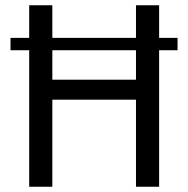

<svg xmlns="http://www.w3.org/2000/svg" viewBox="-20 -710 716 730"><path d="M655 -566V-519H20V-566ZM179 -690V0H91V-690ZM508 -407V-331H171V-407ZM585 -690V0H497V-690Z"/></svg>

Font: Exo 2
Style: Regular
Weight: 400
Designer: Natanael Gama
Foundry: Natanael Gama
Version: Version 2.010